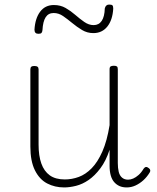

<svg xmlns="http://www.w3.org/2000/svg" viewBox="-20 -803 687 841"><path d="M261 18Q220 18 186.5 0.5Q153 -17 133 -57Q113 -97 113 -161V-499Q113 -507 117 -510.5Q121 -514 130 -514Q140 -514 144.5 -510.5Q149 -507 149 -499V-169Q149 -121 161 -87Q173 -53 198 -35Q223 -17 264 -17Q295 -17 325 -28Q355 -39 381.5 -66Q408 -93 428.5 -139.5Q449 -186 460 -255V-500Q460 -509 464.5 -512Q469 -515 479 -515Q488 -515 492 -512Q496 -509 496 -500V-89Q496 -67 500 -50.5Q504 -34 514.5 -25Q525 -16 541 -16Q552 -16 563.5 -21Q575 -26 587 -36.5Q599 -47 609 -64Q614 -71 619.5 -71.5Q625 -72 631 -67Q637 -63 638 -58Q639 -53 636 -48Q624 -28 608 -13.5Q592 1 573.5 9.5Q555 18 535 18Q517 18 503.5 12Q490 6 480 -5.5Q470 -17 465 -35Q460 -53 460 -76V-147Q444 -98 419.5 -65.5Q395 -33 368 -14.5Q341 4 313 11Q285 18 261 18ZM148 -655Q131 -655 131 -673Q134 -723 156 -752Q178 -781 216 -781Q245 -781 267.5 -768Q290 -755 309.5 -738Q329 -721 349 -707Q369 -693 390 -693Q413 -693 425.5 -711.5Q438 -730 439 -766Q443 -783 458 -783Q469 -783 472.5 -779.5Q476 -776 476 -765Q473 -715 450 -686.5Q427 -658 389 -658Q362 -658 339.5 -671.5Q317 -685 296.5 -702Q276 -719 256.5 -732.5Q237 -746 215 -746Q192 -746 180 -727.5Q168 -709 166 -671Q165 -662 161.5 -658.5Q158 -655 148 -655Z"/></svg>

Font: Playwrite HR Lijeva Thin
Style: Regular
Weight: 250
Designer: Veronika Burian, José Scaglione
Foundry: TypeTogether
Version: Version 1.002